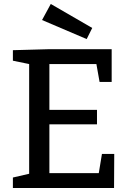

<svg xmlns="http://www.w3.org/2000/svg" viewBox="-20 -948 657 968"><path d="M478 -75 494 -172H556L555 0H45V-53L127 -72V-625L45 -642V-695L227 -700H543V-535H482L466 -625H229V-394H469V-321H229V-75ZM445 -807 417 -751 192 -847 236 -928Z"/></svg>

Font: Bitter Pro Medium
Style: Regular
Weight: 500
Designer: Sol Matas, and Bitter project Authors
Foundry: Sol Matas
Version: Version 1.010